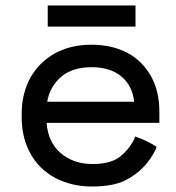

<svg xmlns="http://www.w3.org/2000/svg" viewBox="-20 -666 640 700"><path d="M436 -8Q391 14 315 14Q241 14 180 -18Q122 -50 91 -106Q59 -164 59 -238V-250Q59 -325 91 -383Q122 -438 179 -471Q238 -503 313 -503Q388 -503 445 -473Q498 -445 530 -389Q561 -334 561 -259V-224V-218H150Q155 -148 201 -108Q248 -68 317 -68Q385 -68 419 -96Q453 -124 471 -162Q472 -168 472 -168.5Q472 -169 473 -168Q516 -154 552 -130Q550 -133 549 -124Q512 -46 436 -8ZM423 -387Q382 -421 314 -421Q245 -421 204 -387Q162 -351 152 -295H469Q463 -353 423 -387ZM474 -569H154V-646H474Z"/></svg>

Font: Rilu
Style: Bold
Weight: 500
Designer: Alí Sinisterra
Foundry: Alí Sinisterra
Version: ""